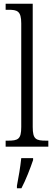

<svg xmlns="http://www.w3.org/2000/svg" viewBox="-20 -780 287 1021"><path d="M10 0H237V-32H226C171 -32 154 -39 154 -105V-760H10V-728H25C71 -728 93 -722 93 -656V-105C93 -39 76 -32 21 -32H10ZM70 208V221H94C116 180 142 113 156 71V61H93C88 110 79 161 70 208Z"/></svg>

Font: Noto Serif Hebrew Condensed Light
Style: Regular
Weight: 300
Width: 3
Designer: Monotype Design Team
Foundry: Monotype Imaging Inc.
Version: Version 2.004